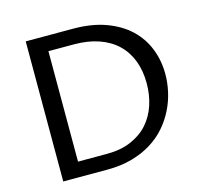

<svg xmlns="http://www.w3.org/2000/svg" viewBox="-103 -831 1009 947"><g transform="rotate(-15 401.0 -357.5)"><path d="M106.4 -715.3H348.1Q442.9 -715.3 514.4 -689.2Q585.9 -663.1 633.8 -618.2Q681.6 -573.2 705.8 -512.2Q730 -451.2 730 -381.8Q730 -336.9 719.7 -291.3Q709.5 -245.6 688.2 -203.1Q667 -160.6 634.8 -123.5Q602.5 -86.4 558.3 -59.1Q514.2 -31.7 457.8 -15.9Q401.4 0 332.5 0H106.4ZM202.1 -75.7H350.1Q420.9 -75.7 473.6 -98.4Q526.4 -121.1 560.8 -159.9Q595.2 -198.7 612.3 -250.7Q629.4 -302.7 629.4 -361.8Q629.4 -426.3 609.6 -477.8Q589.8 -529.3 552 -565.2Q514.2 -601.1 458.7 -620.4Q403.3 -639.6 332.5 -639.6H202.1Z"/></g></svg>

Font: Proza Libre
Style: Regular
Weight: 400
Designer: Jasper de Waard
Foundry: Jasper de Waard
Version: Version 1.001; ttfautohint (v1.4.1.8-43bc)